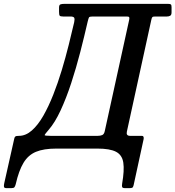

<svg xmlns="http://www.w3.org/2000/svg" viewBox="-133 -770 909 995"><path d="M651 -666.5 524.5 -88Q519.5 -66 541 -66H602.5Q613.5 -66 611.5 -50L559.5 189.5Q557 200 552.8 202.5Q548.5 205 537.5 205H515.5Q502 205 500 199.2Q498 193.5 500 181.5Q512 112.5 506 72.8Q500 33 468.2 16.5Q436.5 0 371.5 0H159Q93.5 0 53.2 16.8Q13 33.5 -11.2 73.8Q-35.5 114 -51.5 184.5Q-54.5 196 -58.5 200.5Q-62.5 205 -75 205H-99Q-111.5 205 -112.5 197.8Q-113.5 190.5 -111 179.5L-59 -52Q-57.5 -59.5 -53.2 -62.8Q-49 -66 -34.5 -66Q0.5 -66 32.2 -94Q64 -122 91.5 -170.2Q119 -218.5 143 -279.2Q167 -340 187 -406.2Q207 -472.5 223 -536.8Q239 -601 251.5 -655Q255 -671.5 251.5 -678Q248 -684.5 231 -684.5H193.5Q179.5 -684.5 176.2 -689Q173 -693.5 173 -709.5V-730Q173 -744.5 180 -747.2Q187 -750 200.5 -750H737Q748.5 -750 752.2 -747.2Q756 -744.5 756 -733V-705.5Q756 -692.5 749 -688.5Q742 -684.5 732.5 -684.5H672Q660 -684.5 656.8 -681.5Q653.5 -678.5 651 -666.5ZM347 -684.5Q331 -684.5 328.2 -679.8Q325.5 -675 321.5 -658.5Q304 -582 282.8 -499.5Q261.5 -417 236 -339.2Q210.5 -261.5 181.2 -198.2Q152 -135 119 -97Q99 -74 98.5 -70Q98 -66 129.5 -66H373.5Q386.5 -66 396.5 -70Q406.5 -74 410 -91L536.5 -667.5Q538.5 -677 536.5 -680.8Q534.5 -684.5 523.5 -684.5Z"/></svg>

Font: Besley* Narrow Medium
Style: Italic
Weight: 500
Width: 4
Italic angle: -13°
Designer: Owen Earl
Foundry: indestructible type*
Version: Version 3.000; ttfautohint (v1.8.3)